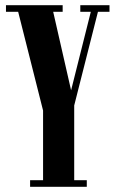

<svg xmlns="http://www.w3.org/2000/svg" viewBox="-20 -720 445 740"><path d="M96 0V-25.5H146V-294L50 -674.5H3V-700H221.5V-674.5H185L254 -372L330 -674.5H289.5V-700H402V-674.5H357.5L266 -313.5V-25.5H314.5V0Z"/></svg>

Font: Imbue 50pt
Style: Bold
Weight: 700
Designer: Tyler Finck
Foundry: Etcetera Type Company
Version: Version 1.102; ttfautohint (v1.8.3)